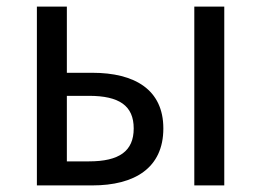

<svg xmlns="http://www.w3.org/2000/svg" viewBox="-20 -563 793 583"><path d="M92 0H260C389 0 476 -53 476 -173C476 -291 389 -342 260 -342H183V-543H92ZM570 -543V0H661V-543ZM183 -272H250C342 -272 386 -242 386 -173C386 -104 342 -73 250 -73H183Z"/></svg>

Font: Noto Sans KR Regular
Style: Regular
Weight: 400
Designer: Ryoko NISHIZUKA  (kana & ideographs); Paul D. Hunt (Latin, Greek & Cyrillic); Wenlong ZHANG  (bopomofo); Sandoll Communi
Foundry: Adobe Systems Incorporated
Version: Version 1.004;PS 1.004;hotconv 1.0.82;makeotf.lib2.5.63406